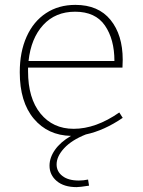

<svg xmlns="http://www.w3.org/2000/svg" viewBox="-20 -550 586 787"><path d="M212 124Q212 153 236 171.5Q260 190 303 190Q322 190 341 186L345 211Q307 217 294 217Q242 217 212.5 192Q183 167 183 129Q183 96 205.5 64Q228 32 271 7Q176 5 118.5 -63.5Q61 -132 61 -254Q61 -337 89 -399.5Q117 -462 168.5 -496Q220 -530 289 -530Q383 -530 433 -468.5Q483 -407 483 -305Q483 -288 482 -273H95V-258Q95 -147 146 -84.5Q197 -22 282 -22Q373 -22 469 -89L483 -67Q407 -15 332 1Q274 24 243 57.5Q212 91 212 124ZM97 -300H449Q449 -389 410 -445.5Q371 -502 288 -502Q207 -502 157 -447.5Q107 -393 97 -300Z"/></svg>

Font: Bitter Pro ExtraLight
Style: Regular
Weight: 275
Designer: Sol Matas, and Bitter project Authors
Foundry: Sol Matas
Version: Version 1.010